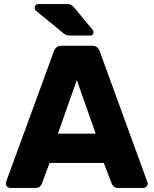

<svg xmlns="http://www.w3.org/2000/svg" viewBox="-20 -925 756 945"><path d="M30 0Q22 0 15.5 -6.5Q9 -13 9 -21Q9 -26 10 -30L245 -672Q248 -683 257.5 -691.5Q267 -700 284 -700H432Q449 -700 458.5 -691.5Q468 -683 471 -672L705 -30Q707 -26 707 -21Q707 -13 700.5 -6.5Q694 0 685 0H562Q547 0 539.5 -7.5Q532 -15 530 -21L491 -123H224L186 -21Q184 -15 177 -7.5Q170 0 153 0ZM265 -267H451L358 -531ZM327 -750Q313 -750 305 -753.5Q297 -757 289 -764L156 -873Q151 -878 151 -885Q151 -905 170 -905H310Q322 -905 329.5 -901.5Q337 -898 347 -886L435 -779Q440 -774 440 -766Q440 -750 424 -750Z"/></svg>

Font: DVN-Rubik
Style: Bold
Weight: 700
Designer: Hubert and Fischer
Foundry: Hubert & Fischer
Version: Version 2.102